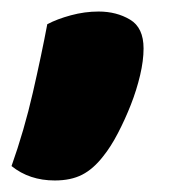

<svg xmlns="http://www.w3.org/2000/svg" viewBox="-30 -198 293 333"><path d="M149 73Q132 95 112.5 105Q93 115 65 115Q21 115 -10 90Q12 28 27 -37.5Q42 -103 52 -156Q69 -165 93 -171.5Q117 -178 141 -178Q172 -178 195.5 -164Q219 -150 219 -114Q219 -93 213 -67.5Q207 -42 197 -16.5Q187 9 174.5 33Q162 57 149 73Z"/></svg>

Font: Baloo Thambi
Style: Regular
Weight: 400
Designer: Aadarsh Rajan and Ek Type
Foundry: Ek Type
Version: Version 1.443;PS 1.000;hotconv 16.6.51;makeotf.lib2.5.65220;